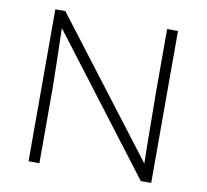

<svg xmlns="http://www.w3.org/2000/svg" viewBox="-78 -786 937 871"><g transform="rotate(10 390.5 -350.0)"><path d="M108 0V-700H154L627 -81Q626 -113 625.5 -160.5Q625 -208 624.5 -258.5Q624 -309 623.5 -351.5Q623 -394 623 -417V-700H673V0H625L152 -621Q153 -586 154 -542Q155 -498 156 -456Q157 -414 157.5 -383.5Q158 -353 158 -344V0Z"/></g></svg>

Font: Lexend ExtraLight
Style: Regular
Weight: 200
Designer: Bonnie Shaver-Troup, Thomas Jockin
Foundry: Lexend
Version: Version 1.007; ttfautohint (v1.8.3)